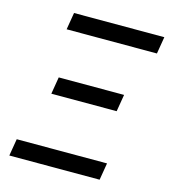

<svg xmlns="http://www.w3.org/2000/svg" viewBox="-109 -825 819 914"><g transform="rotate(15 300.0 -367.5)"><path d="M574 -651H129L143 -735H588ZM138 -336 152 -420H474L460 -336ZM21 0 35 -84H480L466 0Z"/></g></svg>

Font: Iosevka SS04 Md Ex Obl
Style: Regular
Weight: 500
Width: 7
Italic angle: -9°
Monospace: yes
Designer: Belleve Invis
Foundry: Belleve Invis
Version: Version 19.0.0; ttfautohint (v1.8.4)